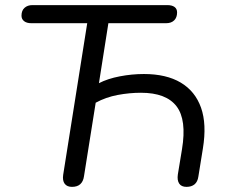

<svg xmlns="http://www.w3.org/2000/svg" viewBox="-20 -725 889 752"><path d="M261.9 6.9Q242.5 6.9 233.3 -5.4Q224.1 -17.8 227.5 -40.6L321.6 -634.1H102.6Q84.6 -634.1 74.4 -642.1Q64.2 -650.1 64.2 -663.7Q64.2 -683.7 76.1 -694.3Q88 -705 107 -705H635.1Q653.6 -705 663.6 -697.7Q673.6 -690.4 673.6 -676.3Q673.6 -656.4 662.1 -645.2Q650.7 -634.1 630.8 -634.1H404.5L367.5 -399.2Q401.8 -416.9 449.2 -426Q496.5 -435.1 543.8 -435.1Q631.3 -435.1 687.9 -401.5Q744.5 -367.8 767.4 -303.2Q790.2 -238.6 774.7 -143.7L757 -33.8Q754.1 -13 742 -3Q729.9 6.9 710.5 6.9Q690.1 6.9 681.7 -6.2Q673.2 -19.3 676.6 -42L692.8 -140.5Q711.9 -255.8 671.4 -308.7Q630.8 -361.7 532.1 -361.7Q487.6 -361.7 441.2 -353.1Q394.7 -344.4 354.8 -322.7L308.9 -34.3Q306.1 -14.4 294.4 -3.7Q282.8 6.9 261.9 6.9Z"/></svg>

Font: Nunito ExtraLight
Style: Italic
Weight: 200
Italic angle: -9°
Designer: Vernon Adams
Foundry: Vernon Adams
Version: Version 3.602